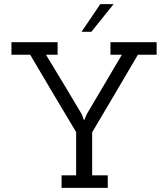

<svg xmlns="http://www.w3.org/2000/svg" viewBox="-20 -903 808 923"><path d="M498 0V-60H423V-267Q478 -360 533 -453Q588 -546 643 -640H733V-700H511V-640H566L397 -354L385 -325H384L373 -354Q330 -426 287.5 -497Q245 -568 201 -640H257V-700H35V-640H125Q180 -547 235 -454Q290 -361 346 -268V-60H276V0ZM419 -750Q446 -783 472.5 -816.5Q499 -850 526 -883H462Q439 -850 417 -816.5Q395 -783 372 -750Z"/></svg>

Font: Josefin Slab Thin SemiBold
Style: Regular
Weight: 600
Version: Version 2.000